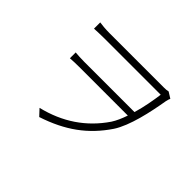

<svg xmlns="http://www.w3.org/2000/svg" viewBox="-142 -979 1284 1284"><g transform="rotate(45 500.0 -337.0)"><path d="M822 -702C811 -699 796 -698 779 -698H268C228 -698 190 -702 172 -705V-646C192 -647 228 -649 268 -649H800C792 -589 779 -514 758 -443H282C250 -443 223 -445 198 -447V-392C225 -394 250 -395 283 -395H743C729 -354 713 -317 694 -288C598 -147 463 -56 289 -14L331 31C516 -30 642 -121 740 -267C799 -357 834 -519 855 -644C858 -659 862 -669 865 -675Z"/></g></svg>

Font: Noto Sans CJK KR Light
Style: Regular
Weight: 300
Designer: Ryoko NISHIZUKA (kana & ideographs); Paul D. Hunt (Latin, Greek & Cyrillic); Wenlong ZHANG (bopomofo); Sandoll Communica
Foundry: Adobe Systems Incorporated
Version: Version 1.004;PS 1.004;hotconv 1.0.82;makeotf.lib2.5.63406